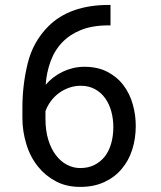

<svg xmlns="http://www.w3.org/2000/svg" viewBox="-20 -731 640 761"><path d="M418 -711.4H410.2Q334 -711.4 273.9 -690.2Q213.9 -668.9 171.9 -627Q110.8 -565.9 89.8 -480Q68.8 -394 68.8 -305.2V-262.7Q68.8 -210.9 84.5 -159.4Q100.1 -107.9 131.8 -69.3Q160.2 -34.2 201.7 -12.2Q243.2 9.8 297.9 9.8Q352.1 9.8 393.3 -9.3Q434.6 -28.3 462.4 -61.5Q490.2 -94.2 504.2 -138.2Q518.1 -182.1 518.1 -231.9Q518.1 -275.4 506.3 -317.4Q494.6 -359.4 469.7 -392.6Q444.8 -425.8 406.2 -446Q367.7 -466.3 314.5 -466.3Q290 -466.3 267.8 -460.7Q245.6 -455.1 226.6 -445.8Q207 -436 190.4 -423.1Q173.8 -410.2 161.1 -395Q164.1 -441.9 179.9 -486.3Q195.8 -530.8 226.6 -563Q255.9 -593.8 300.8 -612.1Q345.7 -630.4 410.2 -630.4H418ZM299.8 -391.1Q332.5 -391.1 356.9 -377.4Q381.3 -363.8 397.5 -340.8Q413.6 -317.9 421.4 -288.3Q429.2 -258.8 429.2 -227.5Q429.2 -192.4 420.7 -162.4Q412.1 -132.3 395.5 -110.8Q378.4 -89.4 354 -77.1Q329.6 -64.9 297.9 -64.9Q270.5 -64.9 245.6 -77.9Q220.7 -90.8 201.7 -115.7Q182.6 -140.6 171.4 -177Q160.2 -213.4 160.2 -260.3V-290.5Q168.5 -313 182.6 -331.5Q196.8 -350.1 215.3 -363.3Q233.9 -376.5 255.4 -383.8Q276.9 -391.1 299.8 -391.1Z"/></svg>

Font: RobotoMono Nerd Font
Style: Regular
Weight: 400
Monospace: yes
Designer: Google
Version: Version 3.000;Nerd Fonts 3.2.1